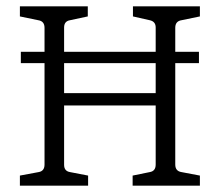

<svg xmlns="http://www.w3.org/2000/svg" viewBox="-20 -588 696 608"><path d="M46 -424H610V-388H46ZM613 -536 555 -524Q535 -521 535 -500V-67Q535 -46 555 -43L613 -32V0H400V-32L454 -43Q473 -46 473 -67V-254H183V-66Q183 -46 202 -43L259 -32V0H43V-32L102 -43Q121 -46 121 -67V-500Q121 -521 101 -524L43 -536V-568H258V-536L202 -524Q183 -521 183 -501V-293H473V-501Q473 -520 454 -524L401 -536V-568H613Z"/></svg>

Font: Rasa Light
Style: Regular
Weight: 300
Designer: Anna Giedrys (Yrsa+Rasa design), David Brezina (Yrsa art-direction, Rasa art-direction, design)
Foundry: Rosetta Type Foundry
Version: Version 2.004